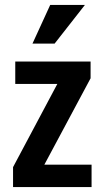

<svg xmlns="http://www.w3.org/2000/svg" viewBox="-20 -760 421 780"><path d="M33 0V-81L223 -438L239 -419H42V-510H348V-442L150 -72L134 -91H352V0ZM202 -583H112L184 -740H325Z"/></svg>

Font: Instrument Sans Condensed SemiBold
Style: Regular
Weight: 600
Width: 3
Designer: Rodrigo Fuenzalida
Foundry: fragTYPE
Version: Version 1.000;gftools[0.9.28]